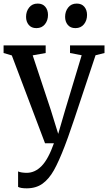

<svg xmlns="http://www.w3.org/2000/svg" viewBox="-20 -800 604 1072"><path d="M81 243.5V157Q87.5 160.5 101.2 162.8Q115 165 129 165Q175 165 212.2 127Q249.5 89 281 0H231.5L46 -490.5L0 -504V-546.5H235V-504L162.5 -491L263.5 -186.5L305 -52.5L344 -186.5L436 -491.5L371 -504V-546.5H563.5V-504L513.5 -491.5Q362.5 -33.5 341.5 15.5Q308.5 101.5 280.8 150.8Q253 200 217 225.8Q181 251.5 129 251.5Q96 251.5 81 243.5ZM182.5 -643Q155.5 -643 140.5 -661Q125.5 -679 125.5 -706Q125.5 -736.5 142.8 -758.2Q160 -780 190 -780H191Q218 -780 233 -762Q248 -744 248 -716.5Q248 -686 230.8 -664.5Q213.5 -643 183.5 -643ZM400.5 -643Q373.5 -643 358.5 -661Q343.5 -679 343.5 -706Q343.5 -736.5 360.8 -758.2Q378 -780 408 -780H409Q436 -780 451 -762Q466 -744 466 -716.5Q466 -686 448.8 -664.5Q431.5 -643 401.5 -643Z"/></svg>

Font: Merriweather 12pt
Style: Regular
Weight: 400
Designer: Eben Sorkin
Foundry: Eben Sorkin
Version: Version 2.100